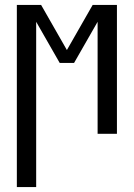

<svg xmlns="http://www.w3.org/2000/svg" viewBox="-20 -540 540 775"><path d="M48 215V-520H146L250 -338L354 -520H452V0H374V-452L279 -286H221L126 -452V215Z"/></svg>

Font: Iosevka Gothic
Style: Regular
Weight: 400
Monospace: yes
Designer: Belleve Invis
Foundry: Belleve Invis
Version: Version 15.5.1; ttfautohint (v1.8.4)